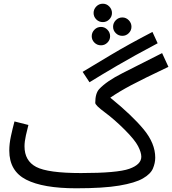

<svg xmlns="http://www.w3.org/2000/svg" viewBox="-20 -993 927 1034"><path d="M816 -144Q816 -221 753.5 -296.5Q691 -372 574 -467Q622 -500 686 -534Q750 -568 887 -633L853 -707Q725 -642 639.5 -599Q554 -556 514 -513Q493 -490 493 -439Q493 -426 544.5 -388Q596 -350 652 -294Q706 -240 723.5 -206Q741 -172 741 -149Q741 -107 676.5 -84Q612 -61 416 -61L390 21Q537 21 622.5 6.5Q708 -8 749.5 -32Q791 -56 803.5 -85.5Q816 -115 816 -144ZM390 21 436 -11 416 -61Q238 -61 175 -94Q112 -127 112 -205Q112 -230 119.5 -264Q127 -298 133 -320L58 -339Q48 -302 39 -260.5Q30 -219 30 -182Q30 -72 121 -25.5Q212 21 390 21ZM462 -550Q523 -588 611 -639.5Q699 -691 829 -760L801 -821Q672 -754 577.5 -697.5Q483 -641 425 -606ZM534 -874Q554 -874 568.5 -888.5Q583 -903 583 -923Q583 -943 568.5 -958Q554 -973 534 -973Q513 -973 498.5 -958Q484 -943 484 -923Q484 -903 498.5 -888.5Q513 -874 534 -874ZM639 -800Q659 -800 673.5 -814.5Q688 -829 688 -849Q688 -869 673.5 -884Q659 -899 639 -899Q618 -899 603.5 -884Q589 -869 589 -849Q589 -829 603.5 -814.5Q618 -800 639 -800ZM524 -749Q544 -749 558.5 -763.5Q573 -778 573 -798Q573 -818 558.5 -833Q544 -848 524 -848Q503 -848 488.5 -833Q474 -818 474 -798Q474 -778 488.5 -763.5Q503 -749 524 -749Z"/></svg>

Font: Noto Sans Arabic
Style: Regular
Weight: 400
Designer: Nadine Chahine - Monotype Design Team
Foundry: Monotype Imaging Inc.
Version: Version 1.902